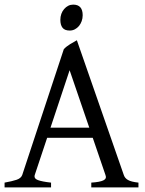

<svg xmlns="http://www.w3.org/2000/svg" viewBox="-20 -819 635 839"><path d="M200.7 -261.2H370.1L284.2 -512.2ZM378.9 0V-21Q417 -23.4 432.1 -31Q447.3 -38.6 440.9 -54.2L385.3 -216.8H186L131.8 -54.2Q127.4 -39.1 145.3 -32.2Q163.1 -25.4 203.1 -21V0H0V-21Q33.2 -26.9 52.5 -33.4Q71.8 -40 77.1 -54.2L258.8 -604Q270 -616.2 286.6 -626.2Q303.2 -636.2 315.9 -643.1L521 -54.2Q525.4 -40.5 539.3 -32.5Q553.2 -24.4 585 -21V0ZM341.3 -752.4Q341.3 -738.8 336.9 -726.6Q332.5 -714.4 325 -705.3Q317.4 -696.3 307.1 -690.9Q296.9 -685.5 284.7 -685.5Q262.7 -685.5 253.2 -697.8Q243.7 -710 243.7 -732.4Q243.7 -746.1 248 -758.3Q252.4 -770.5 260.3 -779.5Q268.1 -788.6 278.1 -793.7Q288.1 -798.8 299.8 -798.8Q341.3 -798.8 341.3 -752.4Z"/></svg>

Font: Gentium
Style: Regular
Weight: 400
Designer: J. Victor Gaultney
Version: Version 1.03; 2011; OFL 1.1 release